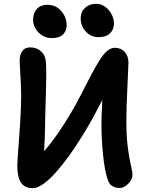

<svg xmlns="http://www.w3.org/2000/svg" viewBox="-20 -1001 766 997"><path d="M491.2 -808.1Q452.6 -808.1 425.8 -836.7Q398.9 -865.2 398.9 -907.2Q398.9 -939 421.4 -960Q443.8 -981 477.1 -981Q518.1 -981 544.9 -948.2Q571.8 -915.5 571.8 -877.9Q571.8 -849.1 552 -828.6Q532.2 -808.1 491.2 -808.1ZM249 -803.2Q209 -803.2 180.4 -832Q151.9 -860.8 151.9 -898.9Q151.9 -933.6 171.6 -954.8Q191.4 -976.1 225.1 -976.1Q271 -976.1 298.6 -943.1Q326.2 -910.2 326.2 -871.1Q326.2 -841.3 307.4 -822.3Q288.6 -803.2 249 -803.2ZM150.9 -23.9Q108.4 -23.9 89.1 -52.5Q69.8 -81.1 69.8 -140.1Q69.8 -162.6 79.8 -293Q89.8 -423.3 89.8 -505.9Q89.8 -548.8 85.9 -609.6Q82 -670.4 82 -684.1Q82 -717.8 95.9 -736.3Q109.9 -754.9 137.2 -754.9Q171.4 -754.9 195.1 -732.9Q218.8 -710.9 219.2 -663.1Q221.7 -613.3 217.8 -496.6Q213.9 -379.9 213.9 -340.8Q213.9 -301.3 209 -215.8Q272.5 -287.1 351.1 -418.9Q375.5 -460.4 404.5 -517.1Q433.6 -573.7 452.6 -610.4Q471.7 -647 493.4 -682.6Q515.1 -718.3 535.4 -735.6Q555.7 -752.9 576.2 -752.9Q607.9 -752.9 627.4 -731.4Q647 -710 647 -674.8Q647 -660.6 641.6 -549.8Q636.2 -439 636.2 -372.1Q636.2 -289.6 644.3 -230.5Q652.3 -171.4 660.2 -140.1Q668 -108.9 668 -94.2Q668 -69.8 646.2 -47.4Q624.5 -24.9 602.1 -24.9Q552.2 -24.9 539.1 -68.8Q523.4 -114.7 515.1 -197.5Q506.8 -280.3 506.8 -358.9Q506.8 -389.6 511.2 -481.9Q443.8 -350.1 395 -275.9Q366.7 -230.5 335.9 -188.2Q305.2 -146 271.7 -107.9Q238.3 -69.8 206.3 -46.9Q174.3 -23.9 150.9 -23.9Z"/></svg>

Font: Shantell Sans Bouncy
Style: Regular
Weight: 600
Designer: Stephen Nixon, Anya Danilova, Shantell Martin
Foundry: Arrow Type
Version: Version 1.006;[9816181b4]